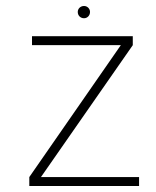

<svg xmlns="http://www.w3.org/2000/svg" viewBox="-20 -622 522 642"><path d="M445 0V-30H117L424 -471V-501H87V-471H384L78 -30V0ZM261 -561C272 -561 281 -570 281 -582C281 -593 272 -602 261 -602C249 -602 240 -593 240 -582C240 -570 249 -561 261 -561Z"/></svg>

Font: Advent Pro
Style: ExtraLight
Weight: 250
Designer: Andreas Kalpakidis
Foundry: Andreas Kalpakidis
Version: Version 2.002 2007